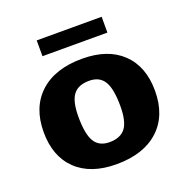

<svg xmlns="http://www.w3.org/2000/svg" viewBox="-126 -811 920 942"><g transform="rotate(-20 334.0 -339.5)"><path d="M326 13Q191.5 13 117 -58.5Q42.5 -130 42.5 -257Q42.5 -386 121.5 -458.8Q200.5 -531.5 342 -531.5Q476.5 -531.5 551 -460Q625.5 -388.5 625.5 -261.5Q625.5 -132 546.5 -59.5Q467.5 13 326 13ZM330.5 -100.5Q387.5 -100.5 413.8 -134.8Q440 -169 440 -249Q440 -339 416 -378.5Q392 -418 337.5 -418Q280.5 -418 254.5 -383.8Q228.5 -349.5 228.5 -269.5Q228.5 -179.5 252.2 -140Q276 -100.5 330.5 -100.5ZM164.5 -609.5V-692H503.5V-609.5Z"/></g></svg>

Font: Newsreader Caption
Style: Bold
Weight: 700
Designer: Hugues Gentile
Foundry: Production Type
Version: Version 1.001